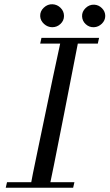

<svg xmlns="http://www.w3.org/2000/svg" viewBox="-20 -883 515 903"><path d="M422 -755Q400 -754 383.5 -769Q367 -784 366 -806Q365 -828 382.5 -845Q400 -862 423 -861Q444 -860 459.5 -844.5Q475 -829 475 -808Q475 -787 459 -771.5Q443 -756 422 -755ZM169 -807Q168 -830 186 -847Q204 -864 227 -863Q249 -862 265 -846Q281 -830 281 -808Q281 -786 264.5 -770.5Q248 -755 226 -755Q204 -755 187 -770.5Q170 -786 169 -807ZM446 -705 440 -678H439H438H437H436H435H434H433H432H431H430H429H428H427H426H425H424H422H421H420H419H418H417H416H414H413H412H411H409H408H407H405H404H403H401H400H398H397H395H394H392H391H389H388H386H385H383H381H380H378H376H375H373H371H370H368H366H364H363H361H359H357H355H346Q346 -675 282 -350.5Q218 -26 217 -26H330L324 0H7L13 -26H127Q126 -26 160 -189Q194 -352 228 -515L263 -678H169L175 -705Z"/></svg>

Font: GFS BodoniClassic
Style: Regular
Weight: 400
Designer: George D. Matthiopoulos
Foundry: George D. Matthiopoulos
Version: Macromedia Fontographer 4.1.5 140901